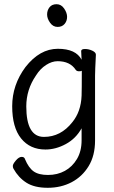

<svg xmlns="http://www.w3.org/2000/svg" viewBox="-20 -718 540 913"><path d="M208 114Q253 114 288.5 94.5Q324 75 346 38Q368 1 368 -51V-108Q341 -59 293 -33Q245 -7 196 -7Q123 -7 80.5 -59.5Q38 -112 38 -213Q38 -314 101 -399Q169 -486 255 -486Q341 -486 368 -434L366 -475Q366 -485 384 -485Q402 -485 419 -477Q436 -469 436 -458Q432 -381 432 -358V-50Q432 22 401.5 72Q371 122 320.5 148.5Q270 175 207 175Q144 175 106 151Q68 127 44 84Q41 79 41 71Q41 62 55.5 45Q70 28 83 28Q96 28 99 39Q116 80 140 97Q164 114 208 114ZM189 -67Q269 -67 324 -137Q365 -187 368 -263Q369 -290 369 -382Q367 -379 356 -379Q345 -379 340 -386Q313 -427 254 -427Q227 -427 199 -409Q171 -391 151 -359Q105 -292 105 -212Q105 -67 189 -67ZM254 -590Q232 -590 218 -610Q204 -630 204 -649Q204 -669 215.5 -683.5Q227 -698 249 -698Q271 -698 285 -677.5Q299 -657 299 -638Q299 -618 287 -604Q275 -590 254 -590Z"/></svg>

Font: LXGW WenKai Mono Lite
Style: Regular
Weight: 400
Monospace: yes
Designer: LXGW / Fontworks Inc.
Foundry: LXGW / Fontworks Inc.
Version: Version 1.520; June 14, 2025